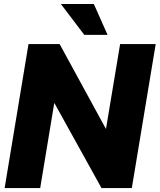

<svg xmlns="http://www.w3.org/2000/svg" viewBox="-20 -950 807 970"><path d="M766.6 -727.5 646 0H492.7L255.4 -428.2H253.9L183.1 0H3.4L124 -727.5H281.2L514.6 -299.8H515.6L586.9 -727.5ZM405.8 -773.9 287.6 -929.7H454.1L523.4 -773.9Z"/></svg>

Font: Inter Display Extra Bold
Style: Italic
Weight: 800
Italic angle: -9.39999°
Designer: Rasmus Andersson
Foundry: rsms
Version: Version 4.000;git-4fc901f